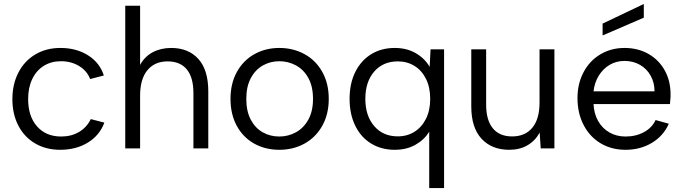

<svg xmlns="http://www.w3.org/2000/svg" viewBox="-20 -749 3446 969"><path d="M42.5 -248.3Q42.5 -324.5 73.2 -383.4Q103.8 -442.3 158.8 -474.6Q213.8 -507 284.8 -507Q366 -507 425 -469.4Q484 -431.8 504 -368L435 -350.1Q419.5 -391.1 379.5 -415.6Q339.6 -440 287.8 -440Q237.9 -440 200.5 -416.4Q163.1 -392.9 142.6 -349.7Q122 -306.6 122 -249Q122 -161.9 167.1 -111Q212.2 -60 288.8 -60Q340.1 -60 379 -83.1Q417.9 -106.1 438.2 -147.9L506.7 -130.2Q483 -66 423.6 -29.5Q364.3 7 283.5 7Q212.5 7 157.8 -24.9Q103 -56.7 72.8 -114.7Q42.5 -172.7 42.5 -248.3Z M612.1 -720H687.1V-421.3Q709.5 -463.1 750.4 -485.1Q791.4 -507 843.9 -507Q930.9 -507 981.1 -451.5Q1031.2 -396 1031.2 -287.7V0H956.2V-279Q956.2 -357.9 923 -398.5Q889.9 -439.2 825.8 -439.2Q760.7 -439.2 723.9 -394.6Q687.1 -350.1 687.1 -265.9V0H612.1Z M1143.3 -250.1Q1143.3 -327.3 1175.4 -385.7Q1207.5 -444.1 1263.7 -475.5Q1320 -507 1389.6 -507Q1460.3 -507 1517.4 -475.5Q1574.5 -444 1606.8 -385.6Q1639.2 -327.3 1639.2 -250Q1639.2 -172.7 1606.5 -114.2Q1573.7 -55.7 1517 -24.4Q1460.3 7 1389.9 7Q1318.5 7 1262.7 -24.4Q1206.8 -55.7 1175 -113.9Q1143.3 -172 1143.3 -250.1ZM1559.7 -250Q1559.7 -312.2 1536.5 -354.8Q1513.2 -397.4 1474.1 -418.7Q1435.1 -440 1389.8 -440Q1344.5 -440 1306.6 -418.7Q1268.8 -397.4 1245.9 -354.8Q1223 -312.2 1223 -249.9Q1223 -187.7 1245.6 -145.1Q1268.1 -102.6 1305.9 -81.3Q1343.7 -60 1389.8 -60Q1434.3 -60 1473.4 -81.3Q1512.4 -102.6 1536.1 -145.2Q1559.7 -187.8 1559.7 -250Z M1972.1 7Q1904.3 7 1852.6 -24.9Q1800.8 -56.7 1772.5 -115.2Q1744.3 -173.7 1744.3 -250Q1744.3 -327.3 1772.9 -385.3Q1801.5 -443.3 1852.9 -475.1Q1904.3 -507 1972.1 -507Q2032.6 -507 2078.2 -480.7Q2123.7 -454.4 2148.5 -411.5L2152.9 -500H2221.2V200H2146.2V-84.5Q2121.5 -43.6 2076.7 -18.3Q2031.9 7 1972.1 7ZM2151.2 -250Q2151.2 -307.8 2130.1 -350.6Q2108.9 -393.4 2071.9 -416.3Q2034.8 -439.2 1987.7 -439.2Q1913.1 -439.2 1868.5 -387.7Q1823.8 -336.1 1823.8 -250Q1823.8 -164.9 1868.5 -112.8Q1913.1 -60.8 1987.7 -60.8Q2035.1 -60.8 2072 -84.1Q2108.9 -107.3 2130.1 -150Q2151.2 -192.7 2151.2 -250Z M2778 0H2708.9L2703.7 -80Q2681.5 -38.9 2642.4 -15.9Q2603.4 7 2550.1 7Q2461.8 7 2410.2 -48.9Q2358.5 -104.8 2358.5 -212V-500H2433.5V-220.7Q2433.5 -142.9 2467.1 -101.7Q2500.7 -60.5 2564.5 -60.5Q2630.3 -60.5 2666.6 -104.3Q2703 -148.2 2703 -232.1V-500H2778Z M2894.5 -254.3Q2894.5 -326.5 2925 -384.4Q2955.5 -442.3 3009.8 -474.6Q3064 -507 3131.8 -507Q3199.2 -507 3252 -477.3Q3304.7 -447.5 3334.5 -394.4Q3364.2 -341.3 3364.2 -273.1V-259.6Q3363.5 -250.3 3362.7 -242.1Q3362 -233.9 3361.2 -223.9H2975.5Q2977.8 -175 2999 -137.8Q3020.3 -100.6 3056.1 -80.3Q3091.9 -60 3137 -60Q3189.6 -60 3230.5 -82.4Q3271.4 -104.9 3288.7 -143.2L3355.5 -124.5Q3328.2 -63 3269.9 -28Q3211.5 7 3137 7Q3066 7 3011 -26Q2956 -59 2925.3 -118.5Q2894.5 -178 2894.5 -254.3ZM3131.8 -441.5Q3090.9 -441.5 3057.5 -422.1Q3024.1 -402.6 3002.3 -367.7Q2980.5 -332.7 2975.5 -287.9H3283.2Q3283.5 -331.8 3263.8 -367Q3244.2 -402.1 3209.8 -421.8Q3175.3 -441.5 3131.8 -441.5ZM3021.3 -629.9 3229.2 -728.9V-659.8L3021.3 -570.1Z"/></svg>

Font: AF Albert Sans Medium
Style: Regular
Weight: 500
Designer: Andreas Rasmussen
Foundry: a.Foundry
Version: Version 1.300;Glyphs 3.2 (3231)